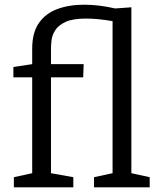

<svg xmlns="http://www.w3.org/2000/svg" viewBox="-20 -797 682 817"><path d="M39 0V-43L117 -60V-468H37V-512L117 -524V-590Q117 -658 145.5 -699Q174 -740 224 -758.5Q274 -777 339 -777Q401 -777 470 -761L539 -766V-60L617 -43V0H380V-43L459 -60V-707Q396 -718 346 -718Q290 -718 259.5 -704Q229 -690 215.5 -669Q202 -648 199.5 -627Q197 -606 197 -593V-524H336L334 -468H197V-60L292 -43V0Z"/></svg>

Font: Bitter
Style: Regular
Weight: 400
Designer: Sol Matas, and Bitter project Authors
Foundry: Sol Matas
Version: Version 2.001